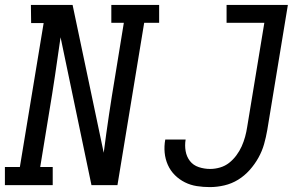

<svg xmlns="http://www.w3.org/2000/svg" viewBox="-30 -755 1250 783"><path d="M-10 0V-74H51L148 -661H97L96 -735H266L393 -132Q403 -210 414.5 -287Q426 -364 439 -441L475 -662H424V-735H619V-662H558L449 0H343L217 -603Q206 -525 194.5 -448Q183 -371 170 -294L134 -74H185V0ZM826 8Q799 8 773 4Q747 0 724 -11.5Q701 -23 683 -41Q665 -59 654.5 -82.5Q644 -106 641.5 -132.5Q639 -159 644 -186H727Q723 -162 727 -139Q731 -116 744.5 -98.5Q758 -81 780.5 -73.5Q803 -66 827 -66Q847 -66 867.5 -72Q888 -78 904.5 -91Q921 -104 934 -121.5Q947 -139 955.5 -158Q964 -177 969.5 -197Q975 -217 978 -237L1048 -662H894V-735H1144L1060 -225Q1055 -196 1047 -167.5Q1039 -139 1024 -112Q1009 -85 988 -61.5Q967 -38 941 -22Q915 -6 885 1Q855 8 826 8Z"/></svg>

Font: Iosevka Etoile
Style: Italic
Weight: 400
Italic angle: -9°
Designer: Belleve Invis
Foundry: Belleve Invis
Version: Version 22.1.2; ttfautohint (v1.8.4)